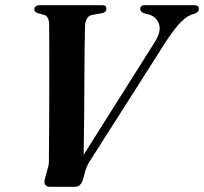

<svg xmlns="http://www.w3.org/2000/svg" viewBox="-20 -720 786 740"><path d="M520.5 -685Q520.5 -700 537 -700H727.5Q746.5 -700 746.5 -686.5Q746.5 -673.5 730.5 -667.5L716.5 -663Q691.5 -653 665.5 -622.2Q639.5 -591.5 613 -549.5L328.5 -102.5Q322 -92.5 317.2 -83Q312.5 -73.5 309 -62L299 -26Q295.5 -14.5 288 -7.2Q280.5 0 267 0H172Q159 0 154 -8.5Q149 -17 153 -30.5L165 -75Q168.5 -85 168.5 -96.2Q168.5 -107.5 168.5 -116Q168.5 -129.5 169 -164.2Q169.5 -199 169.5 -247Q169.5 -295 169.8 -349.2Q170 -403.5 170 -456Q170 -508.5 169.8 -552.5Q169.5 -596.5 169.5 -623.5Q169.5 -657.5 149.5 -663L125 -669.5Q112 -673.5 112 -685Q112 -691.5 118 -695.8Q124 -700 132.5 -700H374.5Q390 -700 390 -686.5Q390 -673 374.5 -669.5L335 -662.5Q307.5 -657 307.5 -613Q306.5 -578 306 -523Q305.5 -468 305.2 -401.2Q305 -334.5 304.2 -262.8Q303.5 -191 302.5 -123.5L576 -557Q602.5 -599 593 -626.8Q583.5 -654.5 556 -663.5L535 -669Q520.5 -675 520.5 -685Z"/></svg>

Font: Fraunces 72pt S000 SemiBold
Style: Italic
Weight: 600
Italic angle: -16°
Version: Version 1.000; ttfautohint (v1.8.3)